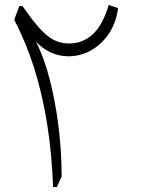

<svg xmlns="http://www.w3.org/2000/svg" viewBox="-20 -757 571 777"><path d="M419.9 -736.8Q396 -655.8 355.5 -618.4Q314.9 -581.1 259.8 -581.1Q228 -581.1 200.4 -594Q172.9 -606.9 142.6 -639.9Q112.3 -672.9 71.3 -732.4H58.1L37.6 -676.8Q85.4 -585.4 118.7 -480Q151.9 -374.5 170.9 -254.6Q189.9 -134.8 194.8 0H210L229.5 -42.5Q229.5 -142.6 216.8 -244.9Q204.1 -347.2 180.9 -436.8Q157.7 -526.4 125.5 -587.9Q170.4 -542.5 223.9 -532.5Q277.3 -522.5 327.4 -543Q377.4 -563.5 413.1 -610.1Q448.7 -656.7 458 -724.1Z"/></svg>

Font: Pinar-VF-FD
Style: Regular
Weight: 300
Designer: Amin Abedi
Version: Version 3.0